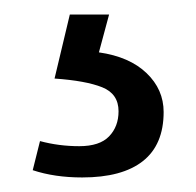

<svg xmlns="http://www.w3.org/2000/svg" viewBox="-20 -24 270 264"><path d="M143 129Q143 105 120.5 96Q98 87 55 84L76 -4H130L116 48Q158 54 181.5 76.5Q205 99 205 130Q205 175 176.5 197.5Q148 220 93 220Q55 220 25 210L35 170Q61 177 89 177Q117 177 130 163.5Q143 150 143 129Z"/></svg>

Font: Voces
Style: Regular
Weight: 400
Designer: Ana Paula Megda, Pablo Ugerman
Foundry: Ana Paula Megda, Pablo Ugerman
Version: Version 1.100